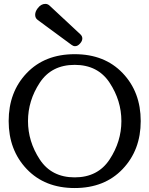

<svg xmlns="http://www.w3.org/2000/svg" viewBox="-20 -952 766 984"><path d="M364.7 -715.3Q378.9 -715.3 391.1 -730Q401.9 -742.2 401.9 -754.9Q401.9 -766.6 392.1 -775.9L234.4 -922.9Q224.6 -932.1 212.4 -932.1Q189.9 -932.1 172.9 -909.2Q160.2 -892.6 160.2 -876Q160.2 -859.4 173.3 -849.6L347.2 -721.7Q355.5 -715.3 364.7 -715.3ZM362.8 11.7Q516.1 11.7 608.6 -85.7Q701.2 -183.1 701.2 -331.5Q701.2 -480.5 608.6 -577.4Q516.1 -674.3 362.8 -674.3Q209.5 -674.3 116.9 -577.4Q24.4 -480.5 24.4 -331.5Q24.4 -183.1 116.9 -85.7Q209.5 11.7 362.8 11.7ZM362.8 -43Q244.1 -43 183.8 -134.8Q123.5 -226.6 123.5 -331.5Q123.5 -436.5 183.8 -528.1Q244.1 -619.6 362.8 -619.6Q481.4 -619.6 541.7 -528.1Q602.1 -436.5 602.1 -331.5Q602.1 -226.6 541.7 -134.8Q481.4 -43 362.8 -43Z"/></svg>

Font: Gayathri
Style: Bold
Weight: 700
Designer: Binoy Dominic <binoy.domenic@gmail.com>
Foundry: SMC
Version: Version 1.000